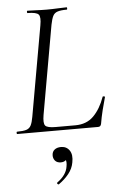

<svg xmlns="http://www.w3.org/2000/svg" viewBox="-60 -667 616 984"><g transform="rotate(-5 248.0 -174.5)"><path d="M12.4 0Q9.6 0 9.6 -6Q9.6 -12 12.4 -12Q43.4 -12 59.8 -17Q76.2 -22 84 -37Q91.8 -52 96.8 -81L178.8 -544Q186.8 -587 175.6 -600Q164.4 -613 118.4 -613Q116.4 -613 116.4 -619Q116.4 -625 118.4 -625Q139 -625 164.1 -623.5Q189.2 -622 217.8 -622Q247.4 -622 274.5 -623.5Q301.6 -625 321.2 -625Q323.2 -625 323.2 -619Q323.2 -613 321.2 -613Q290.2 -613 273.4 -607.5Q256.6 -602 249.2 -587Q241.8 -572 236 -543L155 -85Q148 -43.4 158.3 -31Q168.6 -18.6 211.8 -18.6H313Q371 -18.6 407 -54.7Q443 -90.8 464.8 -151.8Q465.2 -154.6 471.4 -153.6Q477.6 -152.6 476.6 -149.6Q468.6 -122.6 459.3 -84.8Q450 -47 444.8 -15Q441.8 0 428.8 0ZM202.8 275Q198.8 277 195.3 272.5Q191.8 268 195.8 265Q218.8 248.6 232.4 229.3Q246 210 249.2 188.4Q254.2 161.8 246.7 150.6Q239.2 139.4 228.8 136.8L257 127.4Q258 146.2 248.3 155.2Q238.6 164.2 222.6 164.2Q202.8 164.2 192.7 152.2Q182.6 140.2 183.4 123Q184.2 105.6 196.7 95.7Q209.2 85.8 229.8 85.8Q258.2 85.8 273.4 108.2Q288.6 130.6 280.8 169.6Q275.4 201 254.4 227.2Q233.4 253.4 202.8 275Z"/></g></svg>

Font: Cormorant Infant Light
Style: Italic
Weight: 300
Italic angle: -10°
Designer: Christian Thalmann (Catharsis Fonts)
Foundry: Catharsis Fonts
Version: Version 4.001